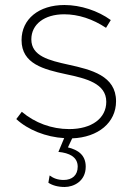

<svg xmlns="http://www.w3.org/2000/svg" viewBox="-20 -546 529 766"><path d="M238 200C274 200 322 177 322 119C322 73 292 52 251 42L268 6C372 2 443 -57 443 -142C443 -244 344 -268 253 -288C176 -305 105 -322 105 -389C105 -449 157 -489 236 -489C293 -489 350 -470 403 -435L422 -466C371 -503 302 -526 237 -526C135 -526 66 -470 66 -386C66 -291 155 -269 243 -250C324 -233 404 -213 404 -140C404 -74 346 -31 256 -31C186 -31 119 -56 67 -100L45 -71C91 -28 164 1 236 5L213 60C256 64 290 80 290 119C290 153 268 172 234 172C210 172 193 165 178 154L173 183C188 193 210 200 238 200Z"/></svg>

Font: Fixel Text ExtraLight
Style: Regular
Weight: 200
Width: 4
Designer: AlfaBravo + MacPaw
Foundry: Kyrylo Tkachov, Marchela Mozhyna, Serhii Makarenko, Maria Weinstein, Zakhar Kryvoshyya
Version: Version 1.211